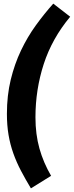

<svg xmlns="http://www.w3.org/2000/svg" viewBox="-20 -878 406 1056"><path d="M366 -786Q266 -666 220.5 -525.5Q175 -385 175 -233Q175 -139 197 -61Q219 17 261 89L150 158Q120 108 95.5 61.5Q71 15 53.5 -34Q36 -83 27 -136Q18 -189 18 -252Q18 -353 39 -439.5Q60 -526 95.5 -600.5Q131 -675 177 -738.5Q223 -802 273 -858Z"/></svg>

Font: Qjlgwqiwhsfqbnnlvksmvfsycuq
Style: Regular
Weight: 700
Italic angle: -8°
Designer: Carrois Corporate & Edenspiekermann
Foundry: Carrois Corporate GbR & Edenspiekermann AG
Version: Version 2.001